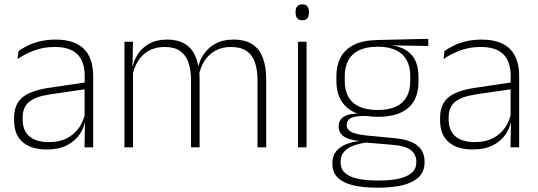

<svg xmlns="http://www.w3.org/2000/svg" viewBox="-20 -679 2481 885"><path d="M369.5 0 372 -125 370 -131.5V-290L370.5 -328Q370.5 -394.5 337 -428.5Q303.5 -462.5 232.5 -462.5Q178.5 -462.5 135.2 -445.5Q92 -428.5 61 -407L65.5 -444Q82 -456 106.8 -468.2Q131.5 -480.5 164 -488.5Q196.5 -496.5 237 -496.5Q282 -496.5 314.8 -485Q347.5 -473.5 368.5 -451.8Q389.5 -430 399.5 -399Q409.5 -368 409.5 -328.5V0ZM196 10Q123.5 10 84.2 -24.2Q45 -58.5 45 -124V-136.5Q45 -197.5 83 -229.8Q121 -262 208 -274.5L379.5 -300L381.5 -269L213.5 -244.5Q145 -234.5 114.8 -210Q84.5 -185.5 84.5 -138.5V-128Q84.5 -77 115.5 -50.5Q146.5 -24 206 -24Q254.5 -24 289.2 -42.2Q324 -60.5 345.2 -91.8Q366.5 -123 373 -162L383.5 -131H374.5Q369.5 -94 348.5 -61.8Q327.5 -29.5 289.5 -9.8Q251.5 10 196 10Z M1167 0V-308.5Q1167 -356.5 1155.2 -391Q1143.5 -425.5 1116.5 -444Q1089.5 -462.5 1044.5 -462.5Q1003 -462.5 972 -445Q941 -427.5 921.8 -397.2Q902.5 -367 896.5 -328.5L885 -361.5H892Q897.5 -396.5 918 -427.5Q938.5 -458.5 972.8 -477.5Q1007 -496.5 1055.5 -496.5Q1110.5 -496.5 1143.8 -474.5Q1177 -452.5 1192 -411.2Q1207 -370 1207 -312V0ZM553.5 0V-486.5H593L590.5 -362L593 -360.5V0ZM860.5 0V-308Q860.5 -356.5 848.5 -391Q836.5 -425.5 810 -444Q783.5 -462.5 738.5 -462.5Q696 -462.5 664.8 -444.5Q633.5 -426.5 614.8 -395.2Q596 -364 589.5 -324L577.5 -356H588.5Q593.5 -394 613.2 -426Q633 -458 667 -477.2Q701 -496.5 749.5 -496.5Q816 -496.5 851.8 -462Q887.5 -427.5 896.5 -359.5Q898.5 -348.5 899.2 -337.5Q900 -326.5 900 -315V0Z M1353.5 0V-486.5H1393V0ZM1373.5 -585.5Q1358 -585.5 1350.2 -594.5Q1342.5 -603.5 1342.5 -620.5V-624.5Q1342.5 -641 1350.2 -650Q1358 -659 1373.5 -659Q1388.5 -659 1396.2 -650Q1404 -641 1404 -624.5V-620.5Q1404 -603 1396.2 -594.2Q1388.5 -585.5 1373.5 -585.5Z M1721.5 -140.5Q1629.5 -140.5 1580 -182.8Q1530.5 -225 1530.5 -306V-328Q1530.5 -376.5 1549.5 -413.5Q1568.5 -450.5 1610 -471.8Q1651.5 -493 1718 -494.5L1954 -500V-467L1780.5 -470V-470.5Q1828 -464.5 1856.2 -444.8Q1884.5 -425 1896.8 -394.5Q1909 -364 1909 -325V-302Q1909 -222 1861.2 -181.2Q1813.5 -140.5 1721.5 -140.5ZM1718.5 153H1728Q1779 153 1817.2 144.8Q1855.5 136.5 1877.2 118.2Q1899 100 1899 69V67Q1899 32.5 1873.8 12.8Q1848.5 -7 1789 -11.5L1658 -22.5L1676.5 -23.5Q1639 -18.5 1610.5 -8.2Q1582 2 1566 20.2Q1550 38.5 1550 66.5V68Q1550 100.5 1571.2 119Q1592.5 137.5 1630.5 145.2Q1668.5 153 1718.5 153ZM1717 186Q1655.5 186 1609.5 175.5Q1563.5 165 1537.8 140.8Q1512 116.5 1512 75V73Q1512 39.5 1529.8 18Q1547.5 -3.5 1577 -14.8Q1606.5 -26 1641.5 -29.5L1640.5 -28.5Q1588 -33.5 1564.5 -50.2Q1541 -67 1541 -95.5V-96Q1541 -114 1549.8 -127Q1558.5 -140 1578 -147.5Q1597.5 -155 1628.5 -155.5V-163L1696.5 -144L1658 -144.5Q1613 -144 1595.5 -133.8Q1578 -123.5 1578 -103.5V-103Q1578 -81.5 1600.8 -70Q1623.5 -58.5 1679.5 -53.5L1796 -42.5Q1871 -35.5 1904 -8.2Q1937 19 1937 66.5V69Q1937 111 1910.8 136.8Q1884.5 162.5 1837.5 174.2Q1790.5 186 1727.5 186ZM1721 -172Q1770.5 -172 1803.8 -187Q1837 -202 1854 -232Q1871 -262 1871 -305.5V-329.5Q1871 -372 1854.5 -402Q1838 -432 1805.2 -447.8Q1772.5 -463.5 1724 -463.5H1720Q1666.5 -463.5 1633 -446.2Q1599.5 -429 1584.2 -398.5Q1569 -368 1569 -328.5V-307Q1569 -262.5 1586 -232.5Q1603 -202.5 1636.8 -187.2Q1670.5 -172 1721 -172Z M2333 0 2335.5 -125 2333.5 -131.5V-290L2334 -328Q2334 -394.5 2300.5 -428.5Q2267 -462.5 2196 -462.5Q2142 -462.5 2098.8 -445.5Q2055.5 -428.5 2024.5 -407L2029 -444Q2045.5 -456 2070.2 -468.2Q2095 -480.5 2127.5 -488.5Q2160 -496.5 2200.5 -496.5Q2245.5 -496.5 2278.2 -485Q2311 -473.5 2332 -451.8Q2353 -430 2363 -399Q2373 -368 2373 -328.5V0ZM2159.5 10Q2087 10 2047.8 -24.2Q2008.5 -58.5 2008.5 -124V-136.5Q2008.5 -197.5 2046.5 -229.8Q2084.5 -262 2171.5 -274.5L2343 -300L2345 -269L2177 -244.5Q2108.5 -234.5 2078.2 -210Q2048 -185.5 2048 -138.5V-128Q2048 -77 2079 -50.5Q2110 -24 2169.5 -24Q2218 -24 2252.8 -42.2Q2287.5 -60.5 2308.8 -91.8Q2330 -123 2336.5 -162L2347 -131H2338Q2333 -94 2312 -61.8Q2291 -29.5 2253 -9.8Q2215 10 2159.5 10Z"/></svg>

Font: Anek Telugu Medium ExtraLight
Style: Regular
Weight: 250
Version: Version 1.003